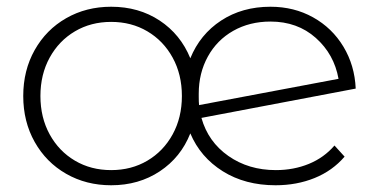

<svg xmlns="http://www.w3.org/2000/svg" viewBox="-20 -546 1125 570"><path d="M897 -59.5C867 -47.2 834.3 -41 799 -41C745 -41 698 -55 658 -83C618 -111 591.3 -148.7 578 -196L1036 -283C1034 -329 1021.8 -370.5 999.5 -407.5C977.2 -444.5 947.2 -473.5 909.5 -494.5C871.8 -515.5 829.7 -526 783 -526C727 -526 678.2 -512.3 636.5 -485C594.8 -457.7 564.3 -420.3 545 -373C525.7 -420.3 495.3 -457.7 454 -485C412.7 -512.3 364.7 -526 310 -526C260.7 -526 216.2 -514.7 176.5 -492C136.8 -469.3 105.7 -437.8 83 -397.5C60.3 -357.2 49 -311.7 49 -261C49 -210.3 60.3 -164.8 83 -124.5C105.7 -84.2 136.8 -52.7 176.5 -30C216.2 -7.3 260.7 4 310 4C364.7 4 412.8 -9.8 454.5 -37.5C496.2 -65.2 526.3 -102.7 545 -150C565 -102.7 597.2 -65.2 641.5 -37.5C685.8 -9.8 738 4 798 4C840 4 878.7 -3.2 914 -17.5C949.3 -31.8 979 -53 1003 -81L973 -114C952.3 -90 927 -71.8 897 -59.5ZM570 -259V-268C570 -308.7 579 -345.3 597 -378C615 -410.7 640.2 -436.2 672.5 -454.5C704.8 -472.8 741.7 -482 783 -482C836.3 -482 881.2 -465.8 917.5 -433.5C953.8 -401.2 976.3 -360.7 985 -312L571 -234C570.3 -239.3 570 -247.7 570 -259ZM417.5 -69C385.8 -50.3 350 -41 310 -41C270 -41 234.2 -50.3 202.5 -69C170.8 -87.7 145.8 -113.7 127.5 -147C109.2 -180.3 100 -218.3 100 -261C100 -303.7 109.2 -341.7 127.5 -375C145.8 -408.3 170.8 -434.3 202.5 -453C234.2 -471.7 270 -481 310 -481C350 -481 385.8 -471.7 417.5 -453C449.2 -434.3 474.2 -408.3 492.5 -375C510.8 -341.7 520 -303.7 520 -261C520 -218.3 510.8 -180.3 492.5 -147C474.2 -113.7 449.2 -87.7 417.5 -69Z"/></svg>

Font: Montserrat Custom ExtraLight
Style: Regular
Weight: 300
Designer: Julieta Ulanovsky
Foundry: Julieta Ulanovsky
Version: Version 7.200